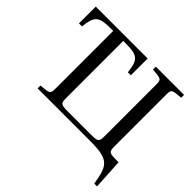

<svg xmlns="http://www.w3.org/2000/svg" viewBox="-193 -866 1261 1261"><g transform="rotate(45 437.0 -235.5)"><path d="M21 -494H49C60 -596 80 -618 190 -618H215V-87C215 -34 214 -33 131 -27V0H623C795 0 813 38 836 179H862L850 -33H832C766 -33 757 -36 757 -85V-563C757 -616 758 -617 841 -623V-650H579V-623C662 -617 664 -616 664 -563V-85C664 -36 654 -33 588 -33H384C318 -33 308 -36 308 -85V-618H334C444 -618 464 -596 475 -494H503V-650H21Z"/></g></svg>

Font: erewhon
Style: Regular
Weight: 400
Version: Version 1.0.0